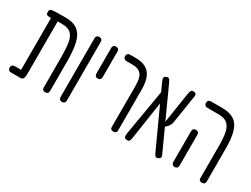

<svg xmlns="http://www.w3.org/2000/svg" viewBox="-51 -1037 1979 1511"><g transform="rotate(30 938.5 -281.0)"><path d="M65 10Q55 10 48.5 6.5Q42 3 38.5 -3.5Q35 -10 35 -19Q35 -29 38.5 -35Q42 -41 48.5 -44.5Q55 -48 64 -48H122V-535L130 -518Q112 -518 101 -519.5Q90 -521 84.5 -524.5Q79 -528 77.5 -533.5Q76 -539 76 -547Q76 -565 84 -571Q92 -577 122 -578L209 -580Q289 -582 331 -549Q373 -516 388 -450Q403 -384 403 -286V-20Q403 -10 400 -3.5Q397 3 390.5 6.5Q384 10 375 10Q366 10 359.5 7.5Q353 5 349.5 -0.5Q346 -6 346 -13V-283Q346 -362 338.5 -415Q331 -468 305 -495Q279 -522 221 -522H181V-39Q181 -15 173.5 -2.5Q166 10 151 10Z M526 10Q517 10 511 6.5Q505 3 501.5 -3.5Q498 -10 498 -19V-552Q498 -561 501.5 -567.5Q505 -574 511.5 -577Q518 -580 527 -580Q536 -580 542.5 -576.5Q549 -573 552 -567Q555 -561 555 -551V-18Q555 -9 551.5 -3Q548 3 542 6.5Q536 10 526 10Z M678 -290Q669 -290 663 -293.5Q657 -297 653.5 -303.5Q650 -310 650 -319V-552Q650 -561 653.5 -567.5Q657 -574 663.5 -577Q670 -580 679 -580Q688 -580 694.5 -576.5Q701 -573 704 -567Q707 -561 707 -551V-318Q707 -309 703.5 -303Q700 -297 694 -293.5Q688 -290 678 -290Z M994 10Q985 10 978.5 7.5Q972 5 968.5 -0.5Q965 -6 965 -13V-383Q965 -404 963 -428.5Q961 -453 952 -474Q943 -495 921 -508.5Q899 -522 860 -522H807Q797 -522 790.5 -525.5Q784 -529 780.5 -535.5Q777 -542 777 -551Q777 -561 780.5 -567Q784 -573 790.5 -576.5Q797 -580 806 -580H857Q911 -580 944 -563Q977 -546 993.5 -518Q1010 -490 1016 -455.5Q1022 -421 1022 -386V-20Q1022 -10 1019 -3.5Q1016 3 1009.5 6.5Q1003 10 994 10Z M1407 13Q1397 18 1390 18Q1383 18 1378 12.5Q1373 7 1368 -2L1136 -509Q1128 -526 1124 -537.5Q1120 -549 1123 -557.5Q1126 -566 1141 -572Q1153 -577 1160 -573.5Q1167 -570 1173 -559.5Q1179 -549 1187 -531L1418 -24Q1423 -15 1422.5 -8Q1422 -1 1418.5 4Q1415 9 1407 13ZM1111 13Q1101 11 1097 5Q1093 -1 1093 -11.5Q1093 -22 1095 -36L1165 -448L1212 -435L1151 -31Q1148 -10 1144 0.5Q1140 11 1132.5 13Q1125 15 1111 13ZM1312 -213 1303 -222 1352 -537Q1354 -551 1357.5 -561.5Q1361 -572 1368 -577Q1375 -582 1388 -579Q1402 -577 1406 -570Q1410 -563 1409 -552Q1408 -541 1405 -526L1369 -296Q1366 -276 1358 -262.5Q1350 -249 1338.5 -238Q1327 -227 1312 -213Z M1799 10Q1790 10 1783.5 7.5Q1777 5 1773.5 -0.5Q1770 -6 1770 -13V-313Q1770 -388 1759 -434Q1748 -480 1720.5 -501Q1693 -522 1645 -522H1542Q1532 -522 1525.5 -525.5Q1519 -529 1515.5 -535.5Q1512 -542 1512 -551Q1512 -561 1515.5 -567Q1519 -573 1525.5 -576.5Q1532 -580 1541 -580H1642Q1712 -580 1752 -553.5Q1792 -527 1809.5 -469Q1827 -411 1827 -316V-20Q1827 -10 1824 -3.5Q1821 3 1814.5 6.5Q1808 10 1799 10ZM1550 10Q1541 10 1535 6.5Q1529 3 1525.5 -3.5Q1522 -10 1522 -19V-299Q1522 -308 1525.5 -314.5Q1529 -321 1535.5 -324Q1542 -327 1551 -327Q1560 -327 1566.5 -323.5Q1573 -320 1576 -314Q1579 -308 1579 -298V-18Q1579 -9 1575.5 -3Q1572 3 1566 6.5Q1560 10 1550 10Z"/></g></svg>

Font: Fredoka Condensed Light
Style: Regular
Weight: 300
Width: 3
Designer: Ben Nathan
Foundry: Milena B. Brandão, Ben Nathan
Version: Version 2.001